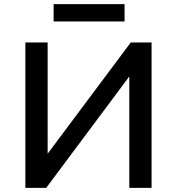

<svg xmlns="http://www.w3.org/2000/svg" viewBox="-20 -911 858 931"><path d="M103 0V-705H211V-167H212L614 -705H715V0H607V-539H606L204 0ZM240 -807V-891H584V-807Z"/></svg>

Font: Nunito Sans 7pt SemiBold
Style: Regular
Weight: 600
Designer: Vernon Adams
Foundry: Vernon Adams
Version: Version 3.101;gftools[0.9.27]